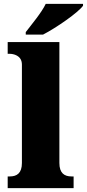

<svg xmlns="http://www.w3.org/2000/svg" viewBox="-20 -979 452 999"><path d="M114 -812V-799H204C274 -835 387 -914 412 -949V-959H218C197 -914 143 -850 114 -812ZM20 0H363V-61H352C315 -61 289 -78 289 -131V-760H20V-699H31C47 -699 94 -692 94 -643V-131C94 -78 68 -61 31 -61H20Z"/></svg>

Font: Noto Serif Thai Black
Style: Regular
Weight: 900
Designer: Monotype Design Team
Foundry: Monotype Imaging Inc.
Version: Version 2.002